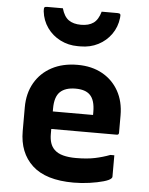

<svg xmlns="http://www.w3.org/2000/svg" viewBox="-56 -859 713 917"><g transform="rotate(5 300.0 -400.5)"><path d="M302 -550Q370 -550 420.5 -522Q471 -494 499 -444Q527 -394 527 -327V-244Q527 -234 517 -234H203V-210Q203 -160 228 -136Q244 -120 270.5 -113Q297 -106 332 -106Q385 -106 423 -114Q461 -122 495 -135H514V-32Q514 -28 510 -24Q502 -15 474 -7Q446 1 408 6.5Q370 12 331 12Q198 12 133 -48Q68 -108 68 -212V-326Q68 -393 97 -443.5Q126 -494 178.5 -522Q231 -550 302 -550ZM302 -436Q253 -436 228 -412Q203 -388 203 -332V-318H396V-332Q396 -390 371 -414Q349 -436 302 -436ZM301 -742Q338 -742 360.5 -758Q383 -774 394 -813H470Q480 -813 483 -809Q486 -805 484 -791Q479 -747 454.5 -712.5Q430 -678 392 -658.5Q354 -639 308 -639H294Q249 -639 210.5 -658.5Q172 -678 147.5 -712.5Q123 -747 118 -791Q117 -805 119.5 -809Q122 -813 132 -813H208Q219 -774 241.5 -758Q264 -742 301 -742Z"/></g></svg>

Font: Recursive Sn Lnr St
Style: Bold
Weight: 700
Version: Version 1.079;hotconv 1.0.112;makeotfexe 2.5.65598; ttfautoh